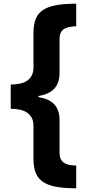

<svg xmlns="http://www.w3.org/2000/svg" viewBox="-20 -852 481 1038"><path d="M38 -395V-264C110 -264 161 -239 161 -171V3C161 117 206 166 392 166V43C346 42 302 33 302 -25V-202C302 -277 263 -315 188 -327V-333C262 -345 302 -383 302 -459V-642C302 -700 345 -708 392 -710V-832C204 -832 161 -783 161 -670V-488C161 -420 111 -395 38 -395Z"/></svg>

Font: Noto Sans Devanagari UI ExtraBold
Style: Regular
Weight: 800
Designer: Jelle Bosma - Monotype Design Team
Foundry: Monotype Imaging Inc.
Version: Version 2.003